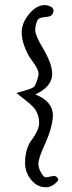

<svg xmlns="http://www.w3.org/2000/svg" viewBox="-20 -749 290 774"><path d="M167 -34.2 197.3 -40Q204.1 -40 211.4 -32.7Q218.8 -25.4 210 -16.6Q189.5 5.9 165 5.9Q140.6 5.9 122.1 -7.8Q81.1 -42 81.1 -92.3Q81.1 -142.6 102.5 -177.7L115.2 -195.3Q137.7 -229.5 137.7 -252.9Q137.7 -292 113.3 -318.4Q96.7 -335 74.7 -351.6Q52.7 -368.2 45.9 -374Q57.6 -377.9 74.2 -382.3Q90.8 -386.7 95.7 -388.7L109.4 -394.5Q117.2 -397.5 120.1 -402.3Q127 -416 131.3 -431.2Q135.7 -446.3 135.7 -450.2Q135.7 -467.8 115.2 -496.1Q94.7 -524.4 92.8 -529.3Q67.4 -580.1 67.4 -618.2Q67.4 -656.2 97.2 -692.4Q127 -728.5 160.2 -728.5Q171.9 -728.5 183.6 -722.7Q202.1 -713.9 192.4 -693.4Q187.5 -681.6 162.1 -680.2Q136.7 -678.7 130.9 -667Q122.1 -648.4 122.1 -627.9Q122.1 -607.4 148.4 -562.5Q190.4 -494.1 190.4 -451.2Q190.4 -399.4 122.1 -368.2Q193.4 -340.8 193.4 -282.2L192.4 -271.5Q187.5 -224.6 161.1 -168Q134.8 -111.3 134.8 -88.4Q134.8 -65.4 154.3 -40Q159.2 -34.2 167 -34.2Z"/></svg>

Font: Essays1743
Style: Medium
Weight: 500
Designer: Based on the typeface in a 1743 English translation of the essays of Montaigne.  PostScript/TrueType font designed by Jo
Version: Version 002.100